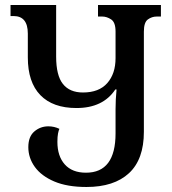

<svg xmlns="http://www.w3.org/2000/svg" viewBox="-20 -734 687 766"><path d="M371 -714H622V-668H605Q586 -668 570 -656.5Q554 -645 554 -608V-208Q554 -98 494.5 -43Q435 12 325 12Q248 12 196.5 -10Q145 -32 119 -68Q93 -104 93 -147Q93 -189 117 -209.5Q141 -230 173 -230Q196 -230 217 -220Q214 -214 211.5 -201.5Q209 -189 209 -168Q209 -111 238.5 -78Q268 -45 323 -45Q441 -45 441 -202V-298Q441 -318 442 -337.5Q443 -357 445 -377H440Q391 -303 285 -303Q191 -303 141 -354.5Q91 -406 91 -505V-600Q91 -670 34 -670H22V-714H204V-508Q204 -433 231 -399Q258 -365 311 -365Q375 -365 408 -402.5Q441 -440 441 -502V-608Q441 -645 423.5 -656.5Q406 -668 388 -668H371Z"/></svg>

Font: Noto Serif Georgian SemiCondensed Medium
Style: Regular
Weight: 500
Width: 4
Designer: Monotype Design Team, Akaki Razmadze
Foundry: Google LLC
Version: Version 2.003; ttfautohint (v1.8.4.7-5d5b)